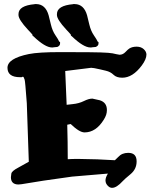

<svg xmlns="http://www.w3.org/2000/svg" viewBox="-20 -903 748 927"><path d="M333 -883.3H341.3Q385.3 -882.3 400.4 -829.1Q403.8 -816.4 411.1 -785.2Q418.5 -753.9 433.1 -732.7Q447.8 -711.4 451.2 -702.6L455.6 -699.7V-692.9Q455.6 -682.1 442.4 -676.3L426.3 -674.8L419.9 -673.8H416.5Q383.3 -673.8 327.1 -727.5L322.3 -731.4V-735.4Q319.8 -739.3 300.3 -759.8Q255.4 -808.1 254.9 -830.1V-835Q254.9 -876 333 -882.8ZM147.5 -883.3H155.8Q199.7 -882.3 214.8 -829.1Q218.3 -816.4 225.6 -785.2Q232.9 -753.9 247.6 -732.7Q262.2 -711.4 265.6 -702.6L270 -699.7V-692.9Q270 -682.1 256.8 -676.3L240.7 -674.8L234.4 -673.8H231Q197.8 -673.8 141.6 -727.5L136.7 -731.4V-735.4Q134.3 -739.3 114.7 -759.8Q69.8 -808.1 69.3 -830.1V-835Q69.3 -876 147.5 -882.8ZM501 -64.9 328.1 -50.3Q259.3 -40.5 190.4 -30.8L84.5 -13.7Q76.2 -12.2 68.8 -12.2Q32.7 -12.7 32.7 -47.4Q32.7 -51.8 34.7 -64.5Q36.6 -77.1 67.4 -93.3L119.1 -122.1L109.4 -404.8Q101.6 -511.7 98.9 -518.6Q96.2 -525.4 95 -528.1Q93.8 -530.8 93.3 -531.7L86.9 -532.2L85.4 -530.3H76.7Q16.6 -530.3 16.1 -575.2V-575.7Q16.1 -621.1 119.6 -642.1Q166 -651.4 271 -651.4Q376 -651.4 408.2 -650.9Q440.4 -650.4 464.8 -649.9Q509.3 -648.4 523.4 -645.5Q534.2 -643.1 541 -641.6Q553.7 -638.7 557.1 -638.7Q573.2 -638.7 585.4 -651.6Q597.7 -664.6 604.5 -668.9Q618.7 -677.7 639.6 -677.7Q660.6 -677.7 673.8 -665.8Q687 -653.8 687 -639.6Q687 -617.2 664.6 -586.9Q620.6 -527.8 570.3 -527.8Q542.5 -527.8 528.1 -542Q513.7 -556.2 491.2 -561.5Q468.8 -566.9 464.1 -567.9Q459.5 -568.8 455.1 -569.8Q450.7 -570.8 447 -571.5Q443.4 -572.3 439.9 -573Q436.5 -573.7 433.6 -574.2Q430.7 -574.7 428.2 -574.7Q423.3 -575.2 420.4 -575.7L294.9 -560.1Q298.8 -478.5 301.8 -397Q314.9 -398.4 331.5 -400.4Q360.8 -403.3 384.8 -415Q408.7 -426.8 424.8 -426.8H426.3L461.9 -418.9Q496.1 -408.2 496.1 -372.1Q496.1 -371.6 496.1 -370.6Q496.1 -348.6 481.4 -325.7Q443.4 -263.7 388.2 -263.7Q363.3 -263.7 321.3 -304.2L304.7 -300.8Q307.1 -217.3 307.1 -134.3Q327.6 -135.7 351.6 -135.7Q354.5 -135.7 357.9 -135.7Q454.1 -134.8 534.7 -129.4Q540.5 -134.3 550.8 -145Q568.8 -165 598.6 -165H599.6Q639.6 -165 639.6 -124V-123.5Q639.6 -86.4 610.1 -62Q580.6 -37.6 572.8 -28.8Q543 3.9 521.5 3.9Q512.2 3.9 504.9 -2Q489.7 -14.2 489.3 -31.2Q489.3 -46.4 501 -64.9Z"/></svg>

Font: Drukaatie burti
Style: Heavy
Weight: 800
Version: Version 0.14